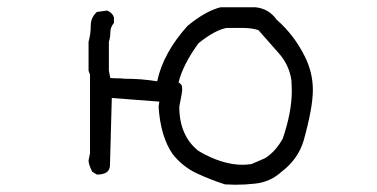

<svg xmlns="http://www.w3.org/2000/svg" viewBox="-20 -493 1040 529"><path d="M648 -39Q660 -39 673 -41L710 -57Q739 -75 759 -111Q784 -184 784 -243L783 -271Q777 -314 748 -346.5Q719 -379 692 -410Q674 -416 649 -416H604Q572 -410 527 -374Q484 -315 472 -266Q481 -260 481.5 -254.5Q482 -249 482 -244Q482 -240 474 -199Q474 -119 527 -77Q592 -39 648 -39ZM628 16 600 15Q562 3 523 -15Q484 -33 456 -68Q422 -117 417 -199L419 -213L288 -223L283 -38Q283 -12 247 -12L234 -20Q224 -40 224 -51L228 -71V-287L224 -298V-378Q230 -399 230 -422Q230 -445 247 -460L275 -464Q290 -458 294 -445V-430Q284 -418 284 -404Q284 -390 280 -378V-298L284 -278Q298 -277 316 -277Q317 -276 327 -276Q370 -276 413 -269Q430 -348 497 -422Q547 -463 588 -473H684Q721 -469 742 -439Q791 -396 820 -337Q842 -293 842 -245Q842 -197 817 -107Q802 -55 756 -20Q724 9 682 13Q656 16 628 16Z"/></svg>

Font: Yozai
Style: Regular
Weight: 400
Designer: LXGW / Y.OzVox
Foundry: LXGW / Y.OzVox
Version: Version 0.861;October 22, 2024